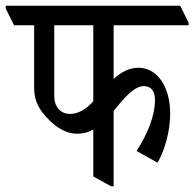

<svg xmlns="http://www.w3.org/2000/svg" viewBox="-56 -643 677 669"><path d="M213 -177C234 -177 253 -182 269 -192V-28L331 6H340V-256C376 -302 412 -343 445 -343C471 -343 484 -325 484 -295C484 -239 458 -176 420 -117L493 -76C520 -123 537 -190 537 -247C537 -293 526 -333 507 -361C488 -390 459 -407 426 -407C394 -407 365 -391 340 -368V-555H601V-564L572 -623H-36V-613L-7 -555H63V-335C63 -291 81 -259 114 -226C143 -197 176 -177 213 -177ZM133 -308V-555H269V-290C243 -261 215 -246 188 -246C155 -246 133 -271 133 -308Z"/></svg>

Font: Noto Serif Devanagari ExtraCondensed
Style: Regular
Weight: 400
Width: 2
Designer: Universal Thirst, Indian Type Foundry and the Monotype Design Team
Foundry: Monotype Imaging Inc.
Version: Version 2.004